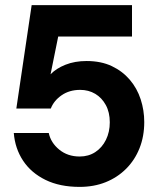

<svg xmlns="http://www.w3.org/2000/svg" viewBox="-20 -720 616 752"><path d="M292 12Q214 12 158 -15.5Q102 -43 70.5 -90.5Q39 -138 34 -199H171Q179 -161 212 -134Q245 -107 292 -107Q327 -107 353.5 -124.5Q380 -142 395 -172.5Q410 -203 410 -241Q410 -280 394.5 -308.5Q379 -337 353 -352.5Q327 -368 294 -368Q252 -368 221.5 -347Q191 -326 179 -295H44L104 -700H497V-577H208L178 -429Q200 -452 236.5 -466.5Q273 -481 319 -481Q376 -481 418 -461Q460 -441 488.5 -407.5Q517 -374 531 -331Q545 -288 545 -242Q545 -186 526.5 -139.5Q508 -93 474 -59Q440 -25 394 -6.5Q348 12 292 12Z"/></svg>

Font: DM Sans 36pt ExtraBold
Style: Regular
Weight: 800
Designer: Colophon Foundry, Jonny Pinhorn
Foundry: Colophon Foundry
Version: Version 4.004;gftools[0.9.30]